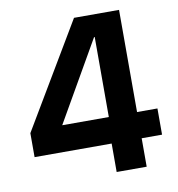

<svg xmlns="http://www.w3.org/2000/svg" viewBox="-79 -772 784 844"><g transform="rotate(-10 313.0 -350.0)"><path d="M374 0V-127H30V-234L307 -700H508V-244H599V-127H508V0ZM174 -244H382V-601H379Z"/></g></svg>

Font: DM Sans 36pt
Style: Bold
Weight: 700
Version: Version 4.004;gftools[0.9.30]